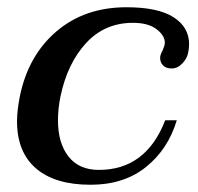

<svg xmlns="http://www.w3.org/2000/svg" viewBox="-20 -500 547 530"><path d="M27 -165Q27 -195 35 -235Q58 -347 136 -413.5Q214 -480 329 -480Q416 -480 459 -452.5Q502 -425 502 -378Q502 -365 499 -353Q496 -338 483 -324.5Q470 -311 454 -311Q438 -311 430 -319.5Q422 -328 422 -340Q422 -349 429 -361Q435 -375 435 -382Q435 -402 412 -419.5Q389 -437 347 -437Q269 -437 217.5 -381Q166 -325 147 -234Q140 -200 140 -168Q140 -105 169 -68Q198 -31 253 -31Q383 -31 436 -168H468Q444 -88 383 -39Q322 10 230 10Q132 10 79.5 -35Q27 -80 27 -165Z"/></svg>

Font: Taviraj Medium
Style: Italic
Weight: 500
Italic angle: -12°
Designer: Katatrad Team
Foundry: CadsonDemak
Version: Version 1.001